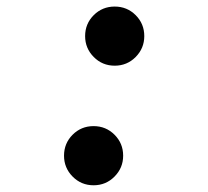

<svg xmlns="http://www.w3.org/2000/svg" viewBox="-20 -547 626 577"><path d="M261.2 9.8Q224.1 9.8 198.2 -16.4Q172.4 -42.5 172.4 -79.1Q172.4 -116.2 198.2 -142.1Q224.1 -168 261.2 -168Q298.3 -168 324.2 -142.1Q350.1 -116.2 350.1 -79.1Q350.1 -42.5 324.2 -16.4Q298.3 9.8 261.2 9.8ZM324.7 -349.6Q287.6 -349.6 261.7 -375.7Q235.8 -401.9 235.8 -438.5Q235.8 -475.6 261.7 -501.5Q287.6 -527.3 324.7 -527.3Q361.8 -527.3 387.7 -501.5Q413.6 -475.6 413.6 -438.5Q413.6 -401.9 387.7 -375.7Q361.8 -349.6 324.7 -349.6Z"/></svg>

Font: CaskaydiaCove NF
Style: Bold Italic
Weight: 700
Italic angle: -10°
Designer: Aaron Bell
Foundry: Saja Typeworks
Version: Version 2111.001; VTT 6.35;Nerd Fonts 3.2.1